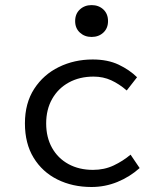

<svg xmlns="http://www.w3.org/2000/svg" viewBox="-20 -736 640 768"><path d="M345.8 12Q270 12 209.6 -18.1Q149.3 -48.1 114.5 -105Q79.7 -161.9 79.7 -242.4Q79.7 -323.5 116.9 -380.8Q154.1 -438 215.7 -468Q277.4 -498.1 350.6 -498.1Q410.8 -498.1 454.7 -477.3Q498.5 -456.4 528.2 -427L486.9 -374.1Q457 -400.1 424.9 -414.8Q392.8 -429.6 354.3 -429.6Q298.3 -429.6 255.4 -406.1Q212.5 -382.6 188.6 -340.3Q164.7 -298.1 164.7 -242.4Q164.7 -186.7 188.1 -144.8Q211.5 -102.9 253.8 -79.7Q296.2 -56.5 352 -56.5Q397.3 -56.5 434.7 -74.2Q472.2 -92 502.2 -117.4L538.6 -63.8Q498.9 -28.3 449.6 -8.2Q400.2 12 345.8 12ZM346.3 -588.2Q318.5 -588.2 299.6 -605.6Q280.6 -623 280.6 -651.6Q280.6 -680.8 299.6 -698.2Q318.5 -715.6 346.3 -715.6Q374.7 -715.6 393.4 -698.2Q412.1 -680.8 412.1 -651.6Q412.1 -623 393.4 -605.6Q374.7 -588.2 346.3 -588.2Z"/></svg>

Font: Source Code Pro ExtraLight
Style: Regular
Weight: 200
Monospace: yes
Designer: Paul D. Hunt, Teo Tuominen
Foundry: Adobe
Version: Version 1.026;hotconv 1.1.0;makeotfexe 2.6.0